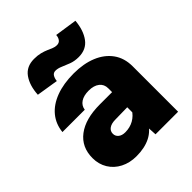

<svg xmlns="http://www.w3.org/2000/svg" viewBox="-219 -936 1088 1088"><g transform="rotate(-45 325.0 -392.0)"><path d="M410 0 405 -87V-374Q405 -406 381.5 -424.5Q358 -443 317 -443Q277 -443 253 -427Q229 -411 225 -382H46Q52 -441 87 -483.5Q122 -526 183 -549Q244 -572 326 -572Q405 -572 464.5 -547.5Q524 -523 557.5 -476.5Q591 -430 591 -364V0ZM246 12Q193 12 151 -9.5Q109 -31 85.5 -69.5Q62 -108 62 -157Q62 -245 126.5 -294Q191 -343 307 -343H421L420 -222L309 -220Q277 -220 259 -207.5Q241 -195 241 -173Q241 -154 256 -141.5Q271 -129 297 -129Q335 -129 365 -146Q395 -163 413 -193L431 -84Q405 -35 358.5 -11.5Q312 12 246 12ZM228 -609 97 -630Q101 -701 132.5 -745Q164 -789 225 -789Q254 -789 275.5 -783.5Q297 -778 314 -770.5Q331 -763 344.5 -757.5Q358 -752 372 -752Q390 -752 399.5 -764.5Q409 -777 410 -796L544 -776Q538 -705 505.5 -661Q473 -617 412 -617Q379 -617 352.5 -627Q326 -637 304.5 -646.5Q283 -656 264 -656Q247 -656 238.5 -642.5Q230 -629 228 -609Z"/></g></svg>

Font: Azeret Mono Thin ExtraBold
Style: Regular
Weight: 800
Version: Version 1.002